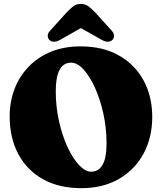

<svg xmlns="http://www.w3.org/2000/svg" viewBox="-20 -962 844 1002"><path d="M401 -720Q516 -720 599.8 -673Q683.5 -626 729 -542.8Q774.5 -459.5 774.5 -351Q774.5 -245 729.5 -161Q684.5 -77 601.2 -28.5Q518 20 404 20Q287.5 20 203.8 -27Q120 -74 75.2 -158.5Q30.5 -243 30.5 -355Q30.5 -430.5 55.5 -496.8Q80.5 -563 128.8 -613.2Q177 -663.5 245.5 -691.8Q314 -720 401 -720ZM536 -214.5Q536 -293.5 519.5 -368.5Q503 -443.5 475.8 -503.8Q448.5 -564 416 -599.5Q383.5 -635 351 -635Q271 -635 271 -486Q271 -405.5 287.8 -330.2Q304.5 -255 332 -195.5Q359.5 -136 392 -101Q424.5 -66 456 -66Q494.5 -66 515.2 -101.8Q536 -137.5 536 -214.5ZM566 -753Q544 -734 507.5 -756L402 -815.5L297 -756Q260 -734 238.5 -753Q230.5 -760 229.2 -774Q228 -788 242.5 -803L328.5 -898Q347 -917 362.5 -929.2Q378 -941.5 402 -941.5Q426 -941.5 441.5 -929.2Q457 -917 476 -898L562 -803Q576 -788 575 -774Q574 -760 566 -753Z"/></svg>

Font: Fraunces 9pt S050 Black
Style: Regular
Weight: 900
Version: Version 1.000; ttfautohint (v1.8.3)